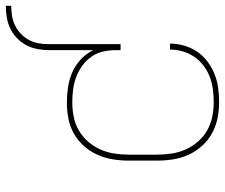

<svg xmlns="http://www.w3.org/2000/svg" viewBox="-78 -706 791 676"><g transform="rotate(-90 318.0 -367.5)"><path d="M298 8Q269 8 241 2.5Q213 -3 188 -16.5Q163 -30 143.5 -51.5Q124 -73 112 -99Q100 -125 95.5 -153.5Q91 -182 91 -210V-310Q91 -338 95.5 -366Q100 -394 111.5 -420Q123 -446 142 -467.5Q161 -489 185.5 -503Q210 -517 238 -522.5Q266 -528 294 -528Q322 -528 349.5 -524Q377 -520 402 -509Q427 -498 447.5 -479Q468 -460 480 -435V-592Q480 -612 484 -632.5Q488 -653 497.5 -671Q507 -689 522 -703.5Q537 -718 555.5 -727Q574 -736 594.5 -739.5Q615 -743 636 -743V-724Q618 -724 600 -721Q582 -718 566 -710Q550 -702 537 -689.5Q524 -677 515.5 -661Q507 -645 504 -627.5Q501 -610 501 -592V-339H480V-355Q480 -378 475 -400.5Q470 -423 457 -441.5Q444 -460 425.5 -473.5Q407 -487 386 -495Q365 -503 342 -506Q319 -509 297 -509Q271 -509 245.5 -504Q220 -499 197.5 -486Q175 -473 158 -453.5Q141 -434 130.5 -410.5Q120 -387 116 -361.5Q112 -336 112 -310V-210Q112 -184 116 -158.5Q120 -133 130.5 -109.5Q141 -86 158.5 -66Q176 -46 198.5 -33.5Q221 -21 246.5 -16Q272 -11 298 -11Q320 -11 342.5 -14Q365 -17 386 -25Q407 -33 425.5 -47Q444 -61 456.5 -79.5Q469 -98 475.5 -120Q482 -142 482 -165H503Q503 -140 496 -115.5Q489 -91 475 -70Q461 -49 440.5 -33.5Q420 -18 396.5 -8.5Q373 1 348 4.5Q323 8 298 8Z"/></g></svg>

Font: Iosevka Thin Extended
Style: Regular
Weight: 100
Width: 7
Monospace: yes
Designer: Belleve Invis
Foundry: Belleve Invis
Version: Version 32.5.0; ttfautohint (v1.8.4)